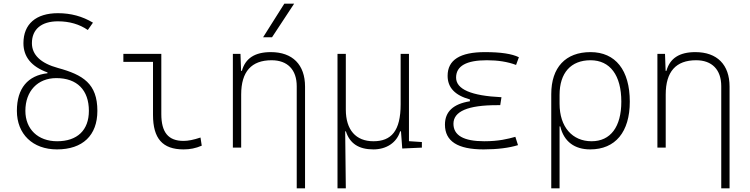

<svg xmlns="http://www.w3.org/2000/svg" viewBox="-20 -815 4142 1060"><path d="M294.4 9.8C436.5 9.8 517.6 -67.4 517.6 -203.1C517.6 -353.5 438 -401.9 300.8 -439.5C203.6 -465.8 156.2 -513.2 156.2 -576.7C156.2 -653.3 208.5 -697.3 299.8 -697.3C363.3 -697.3 418.5 -681.2 464.8 -649.4L493.2 -689.9C434.6 -725.1 371.1 -742.2 299.8 -742.2C178.7 -742.2 109.4 -682.1 109.4 -576.7C109.4 -501 153.3 -447.3 242.2 -415V-410.6C134.3 -398.4 73.2 -328.1 73.2 -203.1C73.2 -74.7 160.6 9.8 294.4 9.8ZM295.4 -35.2C189.5 -35.2 120.1 -102.1 120.1 -203.1C120.1 -312 188 -383.8 291 -383.8C405.3 -383.8 470.7 -317.9 470.7 -203.1C470.7 -96.2 406.7 -35.2 295.4 -35.2Z M993.2 9.8C1029.3 9.8 1059.1 3.9 1093.8 -10.7L1086.9 -55.7C1048.3 -43 1019.5 -37.1 993.2 -37.1C909.2 -37.1 870.6 -84 870.6 -185.5V-517.6H661.1V-473.6H824.7V-180.7C824.7 -50.3 877.4 9.8 993.2 9.8Z M1618.2 224.6H1664.1V-336.9C1664.1 -458 1595.2 -527.3 1475.1 -527.3C1387.2 -527.3 1334.5 -493.2 1315.4 -423.8H1311L1307.6 -517.6H1265.6V0H1311.5V-293C1311.5 -419.9 1368.2 -482.4 1479.5 -482.4C1566.9 -482.4 1618.2 -430.7 1618.2 -338.9ZM1432.6 -609.4H1481.9L1604 -794.9H1549.8Z M2041.5 9.8C2113.8 9.8 2170.4 -27.8 2189 -89.8H2193.8L2200.7 4.9L2309.1 0V-30.8L2237.8 -35.6V-517.6H2191.9V-239.3C2191.9 -92.3 2140.6 -35.2 2041.5 -35.2C1944.8 -35.2 1889.2 -97.7 1889.2 -210V-517.6H1843.3V224.6H1889.2L1885.7 -89.8H1889.6C1911.1 -22.9 1960.4 9.8 2041.5 9.8Z M2649.4 9.8C2726.1 9.8 2790.5 1.5 2839.8 -13.7L2825.2 -59.6C2783.2 -47.9 2733.9 -35.2 2653.3 -35.2C2540 -35.2 2483.4 -67.4 2483.4 -131.8C2483.4 -200.2 2563.5 -234.4 2723.6 -234.4H2741.7L2748.5 -278.3C2581.1 -286.1 2498 -322.3 2498 -386.7C2498 -450.7 2554.7 -482.4 2668 -482.4C2729 -482.4 2782.2 -474.1 2829.1 -456.5L2844.7 -499C2806.2 -518.1 2744.1 -527.3 2657.2 -527.3C2519.5 -527.3 2451.2 -483.9 2451.2 -396.5C2451.2 -331.5 2491.7 -288.6 2574.2 -266.1V-255.9C2481.9 -241.2 2436.5 -198.2 2436.5 -127C2436.5 -35.2 2506.8 9.8 2649.4 9.8Z M3238.3 9.8C3377.4 9.8 3457 -86.4 3457 -253.9C3457 -427.7 3377.9 -527.3 3240.2 -527.3C3102.5 -527.3 3023.4 -442.9 3023.4 -295.4V224.6H3069.3V-117.2H3073.2C3093.3 -32.2 3153.3 9.8 3238.3 9.8ZM3069.3 -242.2V-291C3069.3 -412.6 3131.8 -482.4 3240.2 -482.4C3348.1 -482.4 3410.2 -399.4 3410.2 -253.9C3410.2 -114.7 3350.6 -35.2 3246.1 -35.2C3140.1 -35.2 3069.3 -113.8 3069.3 -242.2Z M3961.9 224.6H4007.8V-336.9C4007.8 -458 3939 -527.3 3818.8 -527.3C3731 -527.3 3678.2 -493.2 3659.2 -423.8H3654.8L3651.4 -517.6H3609.4V0H3655.3V-293C3655.3 -419.9 3711.9 -482.4 3823.2 -482.4C3910.6 -482.4 3961.9 -430.7 3961.9 -338.9Z"/></svg>

Font: Cascadia Mono PL ExtraLight
Style: Regular
Weight: 200
Monospace: yes
Designer: Aaron Bell
Foundry: Saja Typeworks
Version: Version 2404.023